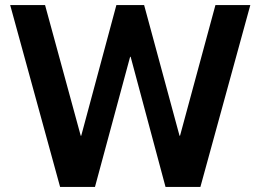

<svg xmlns="http://www.w3.org/2000/svg" viewBox="-20 -734 1023 754"><path d="M157 -714 297 -201H299L437 -714H546L685 -201H687L826 -714H963L767 0H630L493 -511H491L353 0H216L20 -714Z"/></svg>

Font: Non Bureau Medium
Style: Regular
Weight: 500
Designer: Jona Saucedo
Foundry: Non Foundry
Version: Version 1.000; ttfautohint (v1.8.4)